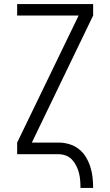

<svg xmlns="http://www.w3.org/2000/svg" viewBox="-20 -755 540 940"><path d="M374 165H436Q436 138 433 112Q430 86 422 61Q414 36 400 13Q386 -10 365 -26Q344 -42 318.5 -49.5Q293 -57 266 -57H136L436 -679V-735H64V-679H365L64 -57V0H266Q285 0 302.5 6.5Q320 13 332.5 26.5Q345 40 353.5 57Q362 74 366.5 91.5Q371 109 372.5 127.5Q374 146 374 165Z"/></svg>

Font: Iosevka SS09 Light
Style: Regular
Weight: 300
Monospace: yes
Designer: Belleve Invis
Foundry: Belleve Invis
Version: Version 5.2.1; ttfautohint (v1.8.3)